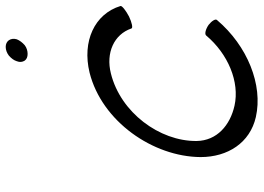

<svg xmlns="http://www.w3.org/2000/svg" viewBox="-142 -736 902 657"><g transform="rotate(-90 308.5 -407.0)"><path d="M503 -800C506 -810 505 -819 500 -827C495 -834 487 -838 477 -838C467 -838 456 -834 447 -827C438 -819 431 -810 428 -800C424 -790 425 -781 430 -773C435 -766 443 -763 453 -763C463 -763 474 -766 483 -773C492 -781 499 -790 503 -800ZM617 -445C590 -534 496 -577 389 -551C222 -509 101 -334 100 -171C100 -78 149 -2 237 18C347 43 481 -11 569 -115C574 -120 566 -133 552 -144C537 -154 521 -158 516 -152C453 -77 357 -37 276 -55C209 -70 156 -115 155 -185C154 -312 253 -445 386 -478C457 -496 520 -467 540 -408C541 -402 560 -406 581 -416C602 -427 618 -440 617 -445Z"/></g></svg>

Font: Nupuram Light Oblique
Style: Regular
Weight: 300
Designer: Santhosh Thottingal (santhosh.thottingal@gmail.com)
Foundry: SMC
Version: Version 1.000